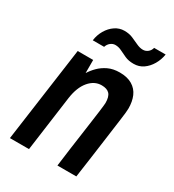

<svg xmlns="http://www.w3.org/2000/svg" viewBox="-176 -823 837 924"><g transform="rotate(30 243.0 -361.5)"><path d="M23 0 96 -526H182V-453Q195 -474 214 -493Q233 -512 260 -525Q287 -538 324 -538Q366 -538 393.5 -521.5Q421 -505 433.5 -476Q446 -447 446 -409Q446 -401 444.5 -385Q443 -369 439.5 -344.5Q436 -320 431.5 -285.5Q427 -251 421 -208Q415 -165 408 -113Q401 -61 392 0H287Q294 -57 301 -106Q308 -155 313.5 -195Q319 -235 323.5 -267Q328 -299 331 -322Q334 -345 335.5 -358.5Q337 -372 337 -376Q337 -411 323 -426Q309 -441 279 -441Q239 -441 209.5 -406Q180 -371 171 -308L129 0ZM133 -607Q137 -638 152.5 -664.5Q168 -691 191.5 -707Q215 -723 243 -723Q269 -723 289 -714.5Q309 -706 328 -697Q347 -688 364 -688Q379 -688 391 -697.5Q403 -707 407 -723H471Q466 -692 450.5 -665.5Q435 -639 412 -623Q389 -607 359 -607Q331 -607 311 -616Q291 -625 274 -633.5Q257 -642 239 -642Q225 -642 213 -632.5Q201 -623 196 -607Z"/></g></svg>

Font: Archivo Narrow SemiBold
Style: Italic
Weight: 600
Italic angle: -8°
Designer: Hector Gatti
Foundry: Omnibus-Type
Version: Version 3.002